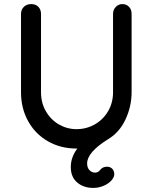

<svg xmlns="http://www.w3.org/2000/svg" viewBox="-20 -721 748 941"><path d="M625 -653V-269Q625 -200 595 -135.5Q565 -71 507 -37Q407 26 407 80Q407 101 418.5 113Q430 125 446 125Q461 125 470 113Q482 96 505 96Q520 96 530 106Q540 116 540 133Q540 148 525.5 164Q511 180 487 190Q463 200 437 200Q390 200 358.5 173.5Q327 147 327 98Q327 49 359 7H355Q277 7 215 -28.5Q153 -64 118 -127Q83 -190 83 -269V-653Q83 -674 97 -687.5Q111 -701 133 -701Q155 -701 168 -687.5Q181 -674 181 -653V-269Q181 -217 205 -175.5Q229 -134 269 -111Q309 -88 355 -88Q403 -88 444 -111Q485 -134 509.5 -175.5Q534 -217 534 -269V-653Q534 -673 547.5 -687Q561 -701 579 -701Q600 -701 612.5 -687.5Q625 -674 625 -653Z"/></svg>

Font: Quicksand Medium
Style: Regular
Weight: 500
Designer: Andrew Paglinawan
Foundry: Andrew Paglinawan
Version: Version 3.000